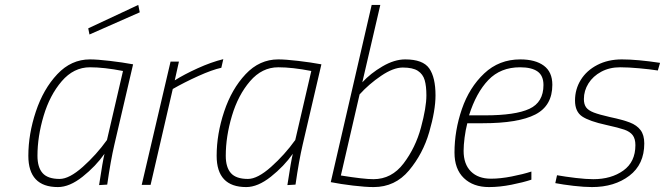

<svg xmlns="http://www.w3.org/2000/svg" viewBox="-20 -750 2698 779"><path d="M95 -118Q95 -206 125.5 -297.5Q156 -389 212.5 -449Q269 -509 345 -509Q374 -509 425.5 -503Q477 -497 520 -489L444 -163Q429 -99 415 -1L382 1Q397 -98 404 -126Q368 -75 315 -33Q262 9 215 9Q95 9 95 -118ZM414 -182 479 -462Q402 -477 345 -477Q279 -477 230.5 -420.5Q182 -364 157 -280Q132 -196 132 -118Q132 -71 153 -47.5Q174 -24 222 -24Q261 -24 316 -73Q371 -122 414 -182ZM338 -635 541 -730 547 -700 343 -610Z M672 -500H706L689 -424Q727 -448 782 -473Q837 -498 886 -510L878 -475Q841 -467 784.5 -441.5Q728 -416 681 -389L591 0H555Z M859 -118Q859 -206 889.5 -297.5Q920 -389 976.5 -449Q1033 -509 1109 -509Q1138 -509 1189.5 -503Q1241 -497 1284 -489L1208 -163Q1193 -99 1179 -1L1146 1Q1161 -98 1168 -126Q1132 -75 1079 -33Q1026 9 979 9Q859 9 859 -118ZM1178 -182 1243 -462Q1166 -477 1109 -477Q1043 -477 994.5 -420.5Q946 -364 921 -280Q896 -196 896 -118Q896 -71 917 -47.5Q938 -24 986 -24Q1025 -24 1080 -73Q1135 -122 1178 -182Z M1322 -11 1488 -730H1523L1450 -416Q1483 -452 1531.5 -480.5Q1580 -509 1624 -509Q1696 -509 1721.5 -472.5Q1747 -436 1747 -363Q1747 -302 1721.5 -214Q1696 -126 1639.5 -58.5Q1583 9 1496 9Q1463 9 1412.5 3Q1362 -3 1322 -11ZM1710 -363Q1710 -401 1703 -425Q1696 -449 1675.5 -462.5Q1655 -476 1614 -476Q1576 -476 1526.5 -442.5Q1477 -409 1439 -367L1363 -38Q1456 -23 1495 -23Q1569 -23 1617.5 -87Q1666 -151 1688 -232.5Q1710 -314 1710 -363Z M1824 -131Q1824 -220 1854 -307.5Q1884 -395 1944.5 -452Q2005 -509 2091 -509Q2152 -509 2186.5 -483.5Q2221 -458 2221 -406Q2221 -321 2152 -285.5Q2083 -250 1939 -250H1876Q1869 -223 1865 -192Q1861 -161 1861 -138Q1861 -84 1890.5 -54.5Q1920 -25 1972 -25Q2010 -25 2056 -34Q2102 -43 2136 -54V-21Q2103 -10 2055 -0.5Q2007 9 1964 9Q1900 9 1862 -27.5Q1824 -64 1824 -131ZM1948 -282Q2071 -282 2128 -308.5Q2185 -335 2185 -405Q2185 -443 2161 -460Q2137 -477 2090 -477Q2011 -477 1961.5 -425.5Q1912 -374 1883 -282Z M2233 -7 2240 -39Q2274 -33 2316 -28Q2358 -23 2387 -23Q2460 -23 2509 -58Q2558 -93 2558 -161Q2558 -187 2547 -201.5Q2536 -216 2513 -224Q2490 -232 2440 -243Q2371 -258 2342 -277.5Q2313 -297 2313 -342Q2313 -388 2336.5 -426Q2360 -464 2403.5 -486.5Q2447 -509 2503 -509Q2565 -509 2658 -495L2649 -464Q2617 -469 2573 -473Q2529 -477 2496 -477Q2453 -477 2419.5 -459Q2386 -441 2367.5 -411.5Q2349 -382 2349 -348Q2349 -327 2358 -314.5Q2367 -302 2389 -293.5Q2411 -285 2455 -275Q2507 -264 2535.5 -253Q2564 -242 2579 -222Q2594 -202 2594 -168Q2594 -83 2533.5 -37Q2473 9 2382 9Q2350 9 2307 4Q2264 -1 2233 -7Z"/></svg>

Font: Cairo ExtraLight
Style: Italic
Weight: 275
Italic angle: -13°
Designer: Mohamed Gaber, Accademia di Belle Arti di Urbino and others
Foundry: Kief Type Foundry, Accademia di Belle Arti di Urbino and others
Version: Version 3.011